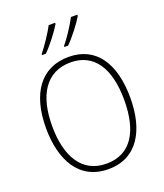

<svg xmlns="http://www.w3.org/2000/svg" viewBox="-170 -1113 1010 1184"><g transform="rotate(-20 335.5 -521.5)"><path d="M480 -994V-1002H438C417 -961 371 -889 337 -849V-842H361C402 -882 457 -954 480 -994ZM334 -994V-1002H292C270 -960 225 -891 190 -849V-842H215C257 -883 310 -954 334 -994ZM612 -409C612 -632 521 -776 339 -776C157 -776 59 -636 59 -410C59 -203 143 -41 336 -41C528 -41 612 -200 612 -409ZM99 -410C99 -609 177 -740 339 -740C491 -740 572 -620 572 -409C572 -204 497 -77 336 -77C177 -77 99 -208 99 -410Z"/></g></svg>

Font: Noto Sans Tamil UI SemiCondensed ExtraLight
Style: Regular
Weight: 200
Width: 4
Designer: Jelle Bosma - Monotype Design Team
Foundry: Monotype Imaging Inc.
Version: Version 2.004